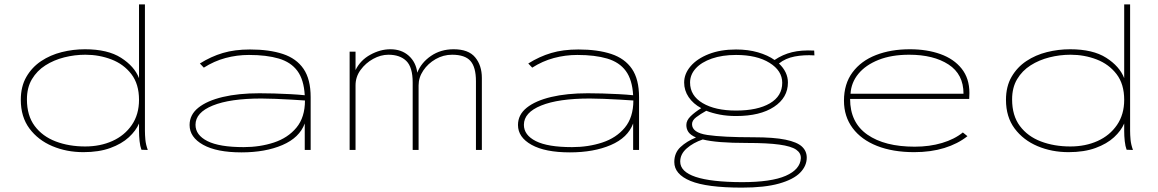

<svg xmlns="http://www.w3.org/2000/svg" viewBox="-20 -685 5290 877"><path d="M361 10Q284 10 219 -17.5Q154 -45 114.5 -98Q75 -151 75 -229Q75 -290 100.5 -334Q126 -378 168 -406Q210 -434 262 -447Q314 -460 368 -460Q472 -460 533 -421Q594 -382 615 -328V-665H642V-87Q642 -69 644 -47Q646 -25 655 0L626 -1Q620 -17 617.5 -40.5Q615 -64 615 -86.5Q615 -109 615 -121Q601 -88 568.5 -58Q536 -28 484 -9Q432 10 361 10ZM369 -16Q438 -16 493.5 -41Q549 -66 582 -114Q615 -162 615 -229Q615 -301 580 -346.5Q545 -392 489 -413.5Q433 -435 370 -435Q321 -435 273.5 -423Q226 -411 187.5 -386.5Q149 -362 126 -323.5Q103 -285 103 -231Q103 -157 138.5 -109.5Q174 -62 234.5 -39Q295 -16 369 -16Z M1083 11Q970 11 908 -23.5Q846 -58 846 -114Q846 -161 886 -193Q926 -225 997.5 -242Q1069 -259 1165 -259Q1195 -259 1232 -258Q1269 -257 1306 -255Q1343 -253 1372 -250Q1368 -321 1338.5 -361Q1309 -401 1253.5 -417.5Q1198 -434 1117 -434Q1062 -434 1010 -420Q958 -406 911 -376L893 -395Q944 -427 998 -443Q1052 -459 1122 -459Q1210 -459 1272 -438.5Q1334 -418 1366.5 -370.5Q1399 -323 1399 -241V0H1372V-121Q1348 -56 1270 -22.5Q1192 11 1083 11ZM873 -115Q873 -68 927.5 -40.5Q982 -13 1093 -13Q1167 -13 1231 -34Q1295 -55 1334 -102Q1373 -149 1373 -226Q1346 -228 1310 -230Q1274 -232 1238 -233.5Q1202 -235 1174 -235Q1031 -235 952 -203Q873 -171 873 -115Z M1577 0V-449H1604V-365Q1626 -410 1671.5 -435Q1717 -460 1763 -460Q1814 -460 1847 -430.5Q1880 -401 1886 -353Q1904 -399 1948.5 -429.5Q1993 -460 2052 -460Q2120 -460 2150.5 -423Q2181 -386 2181 -329V0H2154V-314Q2154 -378 2129 -406.5Q2104 -435 2045 -435Q2005 -435 1970 -415Q1935 -395 1913.5 -363Q1892 -331 1892 -295V0H1865V-308Q1865 -378 1836 -406.5Q1807 -435 1754 -435Q1719 -435 1684.5 -416Q1650 -397 1627 -365.5Q1604 -334 1604 -295V0Z M2583 11Q2470 11 2408 -23.5Q2346 -58 2346 -114Q2346 -161 2386 -193Q2426 -225 2497.5 -242Q2569 -259 2665 -259Q2695 -259 2732 -258Q2769 -257 2806 -255Q2843 -253 2872 -250Q2868 -321 2838.5 -361Q2809 -401 2753.5 -417.5Q2698 -434 2617 -434Q2562 -434 2510 -420Q2458 -406 2411 -376L2393 -395Q2444 -427 2498 -443Q2552 -459 2622 -459Q2710 -459 2772 -438.5Q2834 -418 2866.5 -370.5Q2899 -323 2899 -241V0H2872V-121Q2848 -56 2770 -22.5Q2692 11 2583 11ZM2373 -115Q2373 -68 2427.5 -40.5Q2482 -13 2593 -13Q2667 -13 2731 -34Q2795 -55 2834 -102Q2873 -149 2873 -226Q2846 -228 2810 -230Q2774 -232 2738 -233.5Q2702 -235 2674 -235Q2531 -235 2452 -203Q2373 -171 2373 -115Z M3342 -155Q3302 -155 3268 -161.5Q3234 -168 3206 -179Q3179 -164 3160 -149.5Q3141 -135 3141 -118Q3141 -79 3211 -68.5Q3281 -58 3422 -58Q3515 -58 3568 -47Q3621 -36 3643 -15.5Q3665 5 3665 35Q3665 73 3634.5 104Q3604 135 3538.5 153.5Q3473 172 3369 172Q3208 172 3134 141.5Q3060 111 3060 55Q3060 13 3088.5 -13.5Q3117 -40 3159 -57Q3134 -68 3124.5 -82Q3115 -96 3115 -114Q3115 -135 3134.5 -154Q3154 -173 3183 -191Q3146 -211 3125.5 -241.5Q3105 -272 3105 -308Q3105 -348 3134.5 -382.5Q3164 -417 3217.5 -438Q3271 -459 3342 -459Q3397 -459 3442 -446Q3487 -433 3518 -411Q3555 -436 3597.5 -446.5Q3640 -457 3699 -454L3700 -432Q3652 -435 3610 -427Q3568 -419 3538 -395Q3579 -356 3579 -308Q3579 -239 3515.5 -197Q3452 -155 3342 -155ZM3342 -180Q3440 -180 3496.5 -213Q3553 -246 3553 -307Q3553 -362 3495 -398Q3437 -434 3342 -434Q3279 -434 3231.5 -417.5Q3184 -401 3158 -372.5Q3132 -344 3132 -308Q3132 -248 3189.5 -214Q3247 -180 3342 -180ZM3369 147Q3503 147 3569 118Q3635 89 3638 38Q3639 14 3616.5 -1.5Q3594 -17 3540 -24.5Q3486 -32 3394 -32Q3321 -32 3271.5 -36Q3222 -40 3190 -48Q3146 -33 3116.5 -7Q3087 19 3087 53Q3087 146 3369 147Z M4156 10Q4058 10 3986 -18.5Q3914 -47 3874.5 -100Q3835 -153 3835 -225Q3835 -302 3874 -354.5Q3913 -407 3981 -433.5Q4049 -460 4136 -460Q4214 -460 4275.5 -438Q4337 -416 4372.5 -371.5Q4408 -327 4408 -260Q4408 -251 4407.5 -246Q4407 -241 4407 -233H3863Q3863 -125 3942 -70Q4021 -15 4158 -15Q4226 -15 4283 -32Q4340 -49 4378 -80L4399 -63Q4355 -28 4293.5 -9Q4232 10 4156 10ZM3865 -257H4381Q4381 -346 4312.5 -390.5Q4244 -435 4133 -435Q4052 -435 3993 -411.5Q3934 -388 3901 -348Q3868 -308 3865 -257Z M4861 10Q4784 10 4719 -17.5Q4654 -45 4614.5 -98Q4575 -151 4575 -229Q4575 -290 4600.5 -334Q4626 -378 4668 -406Q4710 -434 4762 -447Q4814 -460 4868 -460Q4972 -460 5033 -421Q5094 -382 5115 -328V-665H5142V-87Q5142 -69 5144 -47Q5146 -25 5155 0L5126 -1Q5120 -17 5117.5 -40.5Q5115 -64 5115 -86.5Q5115 -109 5115 -121Q5101 -88 5068.5 -58Q5036 -28 4984 -9Q4932 10 4861 10ZM4869 -16Q4938 -16 4993.5 -41Q5049 -66 5082 -114Q5115 -162 5115 -229Q5115 -301 5080 -346.5Q5045 -392 4989 -413.5Q4933 -435 4870 -435Q4821 -435 4773.5 -423Q4726 -411 4687.5 -386.5Q4649 -362 4626 -323.5Q4603 -285 4603 -231Q4603 -157 4638.5 -109.5Q4674 -62 4734.5 -39Q4795 -16 4869 -16Z"/></svg>

Font: Inconsolata ExtraExpanded ExtraLight
Style: Regular
Weight: 200
Width: 8
Monospace: yes
Designer: Raph Levien, Cyreal, Brenton Simpson
Foundry: Raph Levien, Cyreal, Google
Version: Version 3.100; ttfautohint (v1.8.4.7-5d5b)